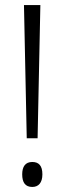

<svg xmlns="http://www.w3.org/2000/svg" viewBox="-20 -734 255 761"><path d="M129 -186 140 -714H75L86 -186ZM68 -43C68 -11 80 7 108 7C132 7 148 -9 148 -43C148 -77 134 -92 108 -92C80 -92 68 -73 68 -43Z"/></svg>

Font: Noto Sans Thai Looped ExtraCondensed Light
Style: Regular
Weight: 300
Width: 2
Designer: Sasikarn Vongin, Ben Mitchell
Foundry: The Fontpad Ltd
Version: Version 1.001